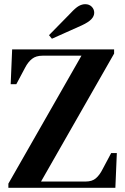

<svg xmlns="http://www.w3.org/2000/svg" viewBox="-20 -897 599 917"><path d="M20 0V-20L369 -631H183Q152 -631 133 -616Q114 -601 100 -574L58 -495H31L38 -661H525V-641L176 -30H389Q420 -30 438 -45.5Q456 -61 470 -89L511 -166H538L531 0ZM214 -729Q240 -755 266 -782Q292 -809 317 -834Q341 -860 356.5 -868.5Q372 -877 387 -877Q406 -877 418 -865Q430 -853 430 -836Q430 -820 416.5 -805.5Q403 -791 371 -776Q334 -760 299.5 -744Q265 -728 228 -712Z"/></svg>

Font: DeepMind Serif Text
Style: Regular
Weight: 400
Designer: Frank Grießhammer / Modifications: Colophon Foundry
Foundry: Colophon Foundry
Version: Version 5.003; ttfautohint (v1.8.2)